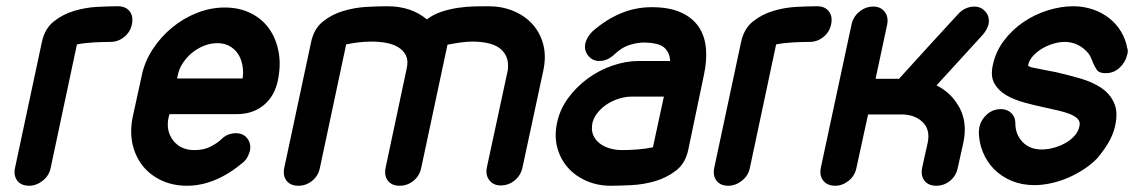

<svg xmlns="http://www.w3.org/2000/svg" viewBox="-20 -584 3627 614"><path d="M142 -47Q137 -22 116.5 -6Q96 10 73 10Q48 10 35.5 -6Q23 -22 28 -47L114 -450Q123 -492 151.5 -515Q180 -538 216.5 -549Q253 -560 291 -562Q329 -564 357 -564Q382 -564 394.5 -548Q407 -532 402 -507Q397 -482 377.5 -466Q358 -450 333 -450Q310 -450 281 -448.5Q252 -447 226 -442Z M546 -333H756Q759 -356 755 -376.5Q751 -397 740.5 -412.5Q730 -428 713.5 -437Q697 -446 675 -446Q653 -446 632 -437.5Q611 -429 594 -415Q577 -401 564.5 -382Q552 -363 548 -341ZM687 -138Q698 -149 710 -153.5Q722 -158 734 -158Q759 -158 771.5 -140.5Q784 -123 779 -101Q777 -93 772 -83Q767 -73 758 -65Q669 10 578 10Q533 10 496.5 -7Q460 -24 436.5 -53.5Q413 -83 404 -122.5Q395 -162 404 -208L433 -341Q442 -386 468 -426Q494 -466 530.5 -496Q567 -526 610.5 -543Q654 -560 699 -560Q745 -560 781.5 -542Q818 -524 840.5 -492.5Q863 -461 871 -418Q879 -375 868 -324Q857 -275 822.5 -247Q788 -219 737 -219H522L519 -208Q510 -165 534 -134.5Q558 -104 602 -104Q632 -104 654 -115.5Q676 -127 687 -138Z M1003 -47Q998 -22 978.5 -6Q959 10 934 10Q909 10 896.5 -6Q884 -22 889 -47L975 -450Q984 -492 1012.5 -515Q1041 -538 1078 -549Q1115 -560 1153 -562Q1191 -564 1219 -564Q1295 -564 1345 -522Q1366 -538 1392 -546.5Q1418 -555 1445 -559Q1472 -563 1497 -563.5Q1522 -564 1542 -564Q1585 -564 1621.5 -549Q1658 -534 1682.5 -507Q1707 -480 1717 -443Q1727 -406 1718 -361L1651 -49Q1646 -24 1626.5 -7.5Q1607 9 1581 9Q1558 9 1545 -7.5Q1532 -24 1537 -49L1604 -360Q1607 -386 1599 -403.5Q1591 -421 1575.5 -431.5Q1560 -442 1538 -446.5Q1516 -451 1492 -451Q1472 -451 1451.5 -448Q1431 -445 1411 -441L1327 -47Q1322 -22 1302.5 -6Q1283 10 1258 10Q1233 10 1220.5 -6Q1208 -22 1213 -47L1281 -367Q1286 -391 1278 -407Q1270 -423 1253.5 -433Q1237 -443 1214.5 -447Q1192 -451 1168 -451Q1147 -451 1126.5 -448.5Q1106 -446 1087 -442Z M2123 -389Q2122 -416 2104 -432Q2086 -448 2034 -448Q2008 -446 1987 -438Q1966 -430 1946 -411Q1923 -389 1897 -389Q1874 -389 1860.5 -406.5Q1847 -424 1852 -446Q1854 -455 1860 -465Q1866 -475 1874 -483Q1917 -521 1964.5 -541Q2012 -561 2064 -561Q2121 -561 2158 -544Q2195 -527 2214.5 -498Q2234 -469 2237.5 -429.5Q2241 -390 2231 -344L2181 -105Q2172 -62 2142.5 -39Q2113 -16 2076 -5Q2039 6 2000 8Q1961 10 1933 10Q1891 10 1855.5 -5.5Q1820 -21 1796 -48Q1772 -75 1762 -112.5Q1752 -150 1762 -194Q1771 -235 1797 -270.5Q1823 -306 1859 -332.5Q1895 -359 1938 -374Q1981 -389 2023 -389ZM2103 -275H1999Q1981 -275 1961 -269Q1941 -263 1924 -252.5Q1907 -242 1893.5 -226.5Q1880 -211 1875 -193Q1870 -170 1876.5 -153.5Q1883 -137 1897 -126Q1911 -115 1930 -109.5Q1949 -104 1970 -104Q1991 -104 2018 -106Q2045 -108 2068 -113Z M2378 -47Q2373 -22 2352.5 -6Q2332 10 2309 10Q2284 10 2271.5 -6Q2259 -22 2264 -47L2350 -450Q2359 -492 2387.5 -515Q2416 -538 2452.5 -549Q2489 -560 2527 -562Q2565 -564 2593 -564Q2618 -564 2630.5 -548Q2643 -532 2638 -507Q2633 -482 2613.5 -466Q2594 -450 2569 -450Q2546 -450 2517 -448.5Q2488 -447 2462 -442Z M2719 -48Q2714 -22 2694 -6Q2674 10 2651 10Q2626 10 2613 -6Q2600 -22 2605 -48L2703 -505Q2708 -530 2728 -546.5Q2748 -563 2773 -563Q2796 -563 2809 -546.5Q2822 -530 2817 -505L2780 -332H2855Q2902 -384 2949 -435.5Q2996 -487 3044 -539Q3066 -563 3097 -563Q3105 -563 3113 -560Q3121 -557 3126 -552Q3147 -534 3141 -505Q3136 -488 3123 -473Q3084 -430 3049 -392Q3014 -354 2975 -311Q3023 -287 3048.5 -239.5Q3074 -192 3061 -129L3043 -48Q3038 -22 3018.5 -6Q2999 10 2974 10Q2949 10 2936.5 -6Q2924 -22 2929 -48L2947 -129Q2955 -171 2929.5 -194.5Q2904 -218 2863 -218H2756Z M3585 -430Q3587 -425 3586.5 -418.5Q3586 -412 3584 -407Q3579 -385 3560.5 -367.5Q3542 -350 3516 -350Q3495 -350 3488 -360Q3481 -370 3474 -386L3475 -385Q3472 -392 3468.5 -400Q3465 -408 3460 -414Q3446 -431 3426.5 -440.5Q3407 -450 3385 -450Q3367 -450 3347.5 -444Q3328 -438 3311.5 -428Q3295 -418 3283 -404.5Q3271 -391 3268 -376Q3267 -371 3284 -367.5Q3301 -364 3327 -359Q3335 -357 3342.5 -356Q3350 -355 3358 -353Q3397 -344 3435 -333Q3473 -322 3501 -303.5Q3529 -285 3542.5 -255.5Q3556 -226 3546 -181Q3543 -167 3536.5 -151.5Q3530 -136 3521.5 -122.5Q3513 -109 3504.5 -97.5Q3496 -86 3490 -79Q3471 -59 3446.5 -43Q3422 -27 3395.5 -15.5Q3369 -4 3341 2Q3313 8 3288 8Q3248 8 3215.5 -5.5Q3183 -19 3159.5 -42.5Q3136 -66 3123 -98Q3110 -130 3110 -167L3111 -166Q3111 -175 3112 -178Q3117 -201 3136 -218Q3155 -235 3181 -235Q3201 -235 3214 -222.5Q3227 -210 3227 -190Q3227 -154 3250 -130Q3273 -106 3311 -106Q3330 -106 3350 -111.5Q3370 -117 3387 -126.5Q3404 -136 3416.5 -150Q3429 -164 3432 -181Q3435 -194 3427 -203Q3419 -212 3403.5 -218.5Q3388 -225 3366.5 -230Q3345 -235 3322 -240Q3289 -247 3256 -256Q3223 -265 3198 -279.5Q3173 -294 3160 -317Q3147 -340 3155 -376Q3164 -419 3190.5 -454Q3217 -489 3253 -513.5Q3289 -538 3331 -551Q3373 -564 3412 -564Q3445 -564 3474.5 -554Q3504 -544 3527 -526Q3550 -508 3565 -483Q3580 -458 3585 -429Z"/></svg>

Font: VDS
Style: Bold Italic
Weight: 700
Designer: artmaker
Foundry: artmaker
Version: Version 1.000 2009 initial release